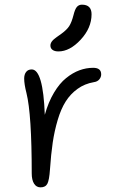

<svg xmlns="http://www.w3.org/2000/svg" viewBox="-20 -786 493 818"><path d="M229 -566.9Q212.9 -566.9 203.9 -573.5Q194.8 -580.1 194.8 -591.8Q194.8 -594.7 195.3 -597.7Q195.8 -600.6 197.3 -603.3Q198.7 -606 200 -608.2Q201.2 -610.4 204.1 -613.3Q207 -616.2 208.7 -617.9Q210.4 -619.6 215.1 -623Q219.7 -626.5 221.9 -628.2Q224.1 -629.9 230 -634Q235.8 -638.2 238.8 -640.1Q264.6 -658.7 274.9 -674.8Q285.2 -690.9 293 -721.2Q299.3 -747.1 307.6 -756.6Q315.9 -766.1 329.1 -766.1Q370.1 -766.1 370.1 -725.1Q370.1 -667 323.7 -616.9Q277.3 -566.9 229 -566.9ZM152.8 12.2Q134.8 12.2 125 -3.7Q115.2 -19.5 115.2 -46.9Q115.2 -298.8 92.8 -389.2Q83 -427.7 83 -451.2Q83 -468.8 91.3 -479.5Q99.6 -490.2 115.2 -490.2Q163.6 -490.2 170.9 -296.9Q186 -351.1 210 -391.1Q233.9 -431.2 262 -453.6Q290 -476.1 318.6 -486.6Q347.2 -497.1 377 -497.1Q411.1 -497.1 411.1 -469.2Q411.1 -457.5 403.1 -447.8Q395 -438 379.9 -436Q340.3 -429.2 310.1 -407.2Q279.8 -385.3 259.8 -353.5Q239.7 -321.8 225.8 -274.9Q211.9 -228 204.6 -178.5Q197.3 -128.9 192.9 -64Q189.9 -19 181.9 -3.4Q173.8 12.2 152.8 12.2Z"/></svg>

Font: Shantell Sans Normal
Style: Regular
Weight: 300
Designer: Stephen Nixon, Anya Danilova, Shantell Martin
Foundry: Arrow Type
Version: Version 1.006;[559af2be0]